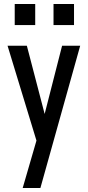

<svg xmlns="http://www.w3.org/2000/svg" viewBox="-20 -740 441 965"><path d="M94 205 175 -74 187 -99 292 -510H383L183 205ZM174 2 18 -510H115L229 -73ZM249 -614V-720H352V-614ZM54 -614V-720H157V-614Z"/></svg>

Font: Instrument Sans Condensed Medium
Style: Regular
Weight: 500
Width: 3
Designer: Rodrigo Fuenzalida
Foundry: fragTYPE
Version: Version 1.000;gftools[0.9.28]